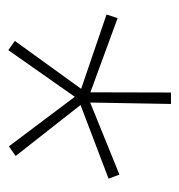

<svg xmlns="http://www.w3.org/2000/svg" viewBox="-5 -746 428 458"><g transform="rotate(90 209.0 -517.0)"><path d="M191.9 -496.6 14.6 -557.1 23.4 -583.5 200.2 -518.6 200.7 -710.9H228L224.6 -518.1L396.5 -587.9L406.2 -562L230.5 -495.1L352.1 -340.3L329.1 -324.2L210.9 -481.4L99.6 -322.8L77.6 -338.4Z"/></g></svg>

Font: Roboto Thin
Style: Regular
Weight: 250
Designer: Google
Version: Version 2.134; 2016